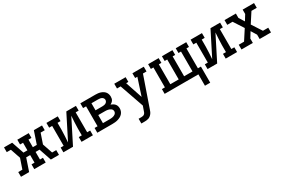

<svg xmlns="http://www.w3.org/2000/svg" viewBox="90 -1623 4319 2941"><g transform="rotate(-30 2250.0 -152.5)"><path d="M39 0V-84H112L172 -260L112 -436H39V-520H183L257 -302H327V-436H274V-520H476V-436H423V-302H493L567 -520H711V-436H638L578 -260L638 -84H711V0H567L493 -218H423V-84H476V0H274V-84H327V-218H257L183 0Z M789 0V-84H842V-436H789V-520H990V-436H937V-312Q937 -258 933 -204Q929 -150 926 -95L1141 -520H1311V-436H1258V-84H1311V0H1110V-84H1163V-208Q1163 -262 1167 -316Q1171 -370 1174 -425L959 0Z M1389 0V-84H1442V-436H1389V-520H1655Q1677 -520 1699.5 -517.5Q1722 -515 1743.5 -508Q1765 -501 1784.5 -489Q1804 -477 1818 -459.5Q1832 -442 1838.5 -420Q1845 -398 1845 -376Q1845 -360 1841.5 -343.5Q1838 -327 1829 -313.5Q1820 -300 1807 -289.5Q1794 -279 1780 -272Q1799 -265 1817 -254.5Q1835 -244 1848.5 -228.5Q1862 -213 1868 -193Q1874 -173 1874 -153Q1874 -128 1865.5 -104Q1857 -80 1840 -61.5Q1823 -43 1800.5 -31Q1778 -19 1754 -12Q1730 -5 1705 -2.5Q1680 0 1655 0ZM1537 -311H1655Q1671 -311 1687 -313.5Q1703 -316 1717 -323Q1731 -330 1740 -344Q1749 -358 1749 -374Q1749 -390 1740 -403.5Q1731 -417 1717 -424Q1703 -431 1687 -433.5Q1671 -436 1655 -436H1537ZM1537 -84H1655Q1668 -84 1681.5 -85Q1695 -86 1708 -88.5Q1721 -91 1733.5 -96Q1746 -101 1756 -109Q1766 -117 1772.5 -129Q1779 -141 1779 -155Q1779 -168 1773 -180.5Q1767 -193 1756.5 -201Q1746 -209 1733.5 -214Q1721 -219 1708 -222Q1695 -225 1681.5 -226Q1668 -227 1655 -227H1537Z M2044 215V131H2094Q2109 131 2123 127.5Q2137 124 2147.5 114.5Q2158 105 2164 91.5Q2170 78 2174 65V64L2201 -12L2053 -436H1989V-520H2190V-436H2151L2251 -136L2349 -436H2310V-520H2511V-436H2448L2265 91Q2259 110 2251.5 127.5Q2244 145 2232 160.5Q2220 176 2204.5 188Q2189 200 2170.5 206Q2152 212 2133 213.5Q2114 215 2094 215Z M3177 201V0H2580V-84H2633V-436H2588V-520H2774V-436H2729V-84H2877V-436H2832V-520H3018V-436H2973V-84H3121V-436H3076V-520H3262V-436H3217V-84H3270V201Z M3339 0V-84H3392V-436H3339V-520H3540V-436H3487V-312Q3487 -258 3483 -204Q3479 -150 3476 -95L3691 -520H3861V-436H3808V-84H3861V0H3660V-84H3713V-208Q3713 -262 3717 -316Q3721 -370 3724 -425L3509 0Z M3939 0V-84H4033L4147 -260L4033 -436H3939V-520H4140V-443L4200 -346L4260 -443V-520H4461V-436H4367L4253 -260L4367 -84H4461V0H4260V-77L4200 -174L4140 -77V0Z"/></g></svg>

Font: Iosevka Etoile Medium
Style: Regular
Weight: 500
Designer: Belleve Invis
Foundry: Belleve Invis
Version: Version 22.1.2; ttfautohint (v1.8.4)